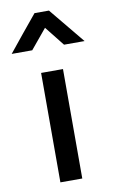

<svg xmlns="http://www.w3.org/2000/svg" viewBox="-125 -793 494 838"><g transform="rotate(-10 122.5 -373.5)"><path d="M52 -589H-39Q-7 -629 25 -668Q57 -707 90 -747H154L284 -589H193L124 -676ZM73 0V-485H170V0Z"/></g></svg>

Font: Palanquin Medium
Style: Regular
Weight: 500
Designer: Pria Ravichandran
Version: Version 1.0.4